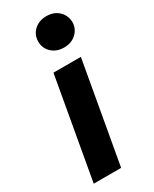

<svg xmlns="http://www.w3.org/2000/svg" viewBox="-188 -769 658 819"><g transform="rotate(-30 140.5 -360.0)"><path d="M15 0 103 -496H238L150 0ZM197 -566Q160 -566 136.5 -588Q113 -610 113 -643Q113 -676 136.5 -698Q160 -720 197 -720Q234 -720 257 -698Q280 -676 281 -643Q281 -611 257.5 -588.5Q234 -566 197 -566Z"/></g></svg>

Font: DM Sans 36pt
Style: Bold Italic
Weight: 700
Italic angle: -10°
Designer: Colophon Foundry, Jonny Pinhorn
Foundry: Colophon Foundry
Version: Version 4.004;gftools[0.9.30]